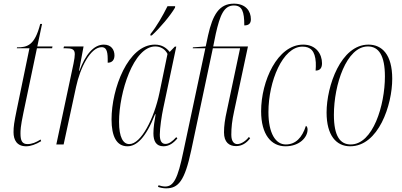

<svg xmlns="http://www.w3.org/2000/svg" viewBox="-20 -790 2196 1050"><path d="M123 10C147 10 176 0 205 -18L202 -27C176 -11 155 -2 130 -2C101 -2 92 -21 92 -60C92 -76 92 -97 108 -173L182 -526H265L267 -536H184L210 -659H200C170 -541 129 -531 73 -531L72 -526H141L72 -192C57 -119 54 -98 54 -67C54 -25 72 10 123 10Z M382 -442 288 0H328L396 -315C418 -418 474 -532 536 -532C557 -532 569 -518 569 -467C569 -461 569 -455 569 -447C593 -447 606 -462 606 -487C606 -517 589 -546 548 -546C492 -546 447 -491 414 -402H412L437 -536H330L327 -526H340C373 -526 389 -521 389 -494C389 -483 387 -466 382 -442Z M803 -604 802 -596H810C856 -638 912 -705 937 -748L938 -756H896C869 -702 837 -646 803 -604ZM677 10C726 10 777 -35 828 -165H831C825 -130 819 -93 819 -61C819 -18 834 10 874 10C905 10 929 -8 950 -33L944 -40C922 -16 904 -3 885 -3C863 -3 854 -21 854 -54C854 -89 864 -158 873 -199L944 -535H936L908 -506C891 -527 867 -546 827 -546C680 -546 590 -305 590 -137C590 -45 617 10 677 10ZM687 -2C654 -2 631 -38 631 -124C631 -284 710 -536 829 -536C857 -536 883 -522 896 -495L852 -282C823 -143 752 -2 687 -2Z M888 240C955 240 990 201 1026 31L1144 -526H1293L1221 -186C1210 -137 1205 -102 1205 -66C1205 -11 1234 9 1271 9C1302 9 1328 -7 1348 -34L1341 -41C1328 -23 1301 -2 1278 -2C1261 -2 1245 -15 1245 -53C1245 -93 1249 -130 1260 -180L1336 -536H1146L1160 -605C1183 -706 1204 -760 1259 -760C1304 -760 1316 -727 1316 -651C1343 -651 1352 -664 1352 -685C1352 -729 1324 -770 1259 -770C1178 -770 1143 -708 1118 -597L1105 -536L1035 -531L1034 -526H1103L983 38C952 189 929 230 883 230C871 230 855 226 847 223L844 232C855 236 872 240 888 240Z M1541 10C1619 10 1662 -40 1662 -81C1662 -93 1658 -99 1653 -102C1632 -36 1596 0 1543 0C1487 0 1448 -61 1448 -177C1448 -345 1526 -535 1634 -535C1678 -535 1703 -512 1707 -449C1708 -435 1707 -420 1706 -404C1729 -404 1741 -417 1741 -444C1741 -494 1709 -546 1638 -546C1497 -546 1408 -346 1408 -182C1408 -53 1464 10 1541 10Z M1895 10C2050 10 2125 -216 2125 -359C2125 -492 2069 -546 1995 -546C1844 -546 1766 -319 1766 -175C1766 -49 1819 10 1895 10ZM1898 0C1841 0 1806 -44 1806 -162C1806 -327 1875 -536 1992 -536C2052 -536 2085 -485 2085 -372C2085 -215 2020 0 1898 0Z"/></svg>

Font: Noto Serif Display ExtraCondensed ExtraLight
Style: Italic
Weight: 200
Width: 2
Italic angle: -12°
Designer: Monotype Design Team
Foundry: Monotype Imaging Inc.
Version: Version 2.009